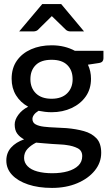

<svg xmlns="http://www.w3.org/2000/svg" viewBox="-20 -739 547 941"><path d="M233 -517Q266 -517 294.5 -510Q323 -503 347 -490H487V-453Q487 -444 482 -438Q477 -432 464 -430L411 -422Q426 -390 426 -353Q426 -303 400.5 -266.5Q375 -230 331 -209.5Q287 -189 233 -189Q216 -189 200 -191Q184 -193 169 -196Q154 -187 146.5 -176.5Q139 -166 139 -156Q139 -138 154.5 -129.5Q170 -121 195.5 -118Q221 -115 250.5 -114Q280 -113 307 -111Q353 -107 391 -96.5Q429 -86 452.5 -61.5Q476 -37 476 10Q476 58 444.5 97Q413 136 358.5 159Q304 182 235 182Q168 182 117.5 165Q67 148 39 118Q11 88 11 48Q11 10 34.5 -16Q58 -42 98 -56Q77 -67 64.5 -84Q52 -101 52 -129Q52 -152 70 -176.5Q88 -201 118 -216Q80 -237 58.5 -272Q37 -307 37 -353Q37 -405 62.5 -441.5Q88 -478 132.5 -497.5Q177 -517 233 -517ZM383 26Q383 -1 360.5 -12.5Q338 -24 307 -28Q296 -30 277 -31Q258 -32 235 -33.5Q212 -35 191 -37Q170 -39 157 -40Q131 -27 114.5 -9Q98 9 98 35Q98 58 115 75.5Q132 93 163.5 101.5Q195 110 236 110Q279 110 312 100.5Q345 91 364 72.5Q383 54 383 26ZM233 -255Q282 -255 309 -281.5Q336 -308 336 -351Q336 -394 310 -420Q284 -446 233 -446Q181 -446 155 -420Q129 -394 129 -351Q129 -308 156 -281.5Q183 -255 233 -255ZM74 -585 187 -719H280L392 -585H326Q313 -585 304 -592L234 -660L165 -592Q162 -589 156 -587Q150 -585 143 -585Z"/></svg>

Font: Aleo Medium
Style: Regular
Weight: 500
Designer: Alessio Laiso
Foundry: Alessio Laiso
Version: Version 2.001;gftools[0.9.29]